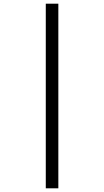

<svg xmlns="http://www.w3.org/2000/svg" viewBox="-20 -780 565 1040"><path d="M228 240V-760H296V240Z"/></svg>

Font: Noto Serif Lao SemiCondensed
Style: Bold
Weight: 700
Width: 4
Designer: Monotype Design Team
Foundry: Monotype Imaging Inc.
Version: Version 2.003; ttfautohint (v1.8.4.7-5d5b)